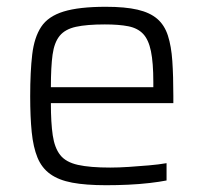

<svg xmlns="http://www.w3.org/2000/svg" viewBox="-20 -538 600 566"><path d="M293 8Q233 8 193 0.5Q153 -7 128 -25Q103 -43 90.5 -73.5Q78 -104 73.5 -148.5Q69 -193 69 -254Q69 -327 75 -377.5Q81 -428 101.5 -459Q122 -490 167.5 -504Q213 -518 292 -518Q349 -518 385.5 -509.5Q422 -501 443.5 -482.5Q465 -464 475 -433Q485 -402 488 -358Q491 -314 491 -255V-234H130Q130 -176 135.5 -139Q141 -102 157.5 -81Q174 -60 209.5 -52Q245 -44 305 -44Q330 -44 360 -46Q390 -48 419 -50.5Q448 -53 471 -57V-6Q451 -2 421 1.5Q391 5 358 6.5Q325 8 293 8ZM432 -263V-296Q432 -353 425 -387Q418 -421 402 -438Q386 -455 358.5 -460.5Q331 -466 289 -466Q236 -466 204 -459Q172 -452 156 -432.5Q140 -413 135 -377Q130 -341 130 -281H451Z"/></svg>

Font: Saira Thin Light
Style: Regular
Weight: 300
Version: Version 1.101